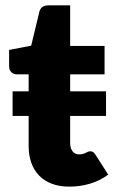

<svg xmlns="http://www.w3.org/2000/svg" viewBox="-20 -689 428 717"><path d="M27 -348H87V-411.5H43Q31 -411.5 22.5 -419.2Q14 -427 14 -442V-502.5L96.5 -518.5L127 -645Q133 -669 161 -669H242V-517.5H370.5V-411.5H242V-348H376V-256H242V-154Q242 -136 250.8 -124.2Q259.5 -112.5 276 -112.5Q284.5 -112.5 290.2 -114.2Q296 -116 300.2 -118.2Q304.5 -120.5 308.2 -122.2Q312 -124 317 -124Q324 -124 328.2 -120.8Q332.5 -117.5 337 -110.5L384 -37Q354 -14.5 316.5 -3.2Q279 8 239 8Q202 8 173.8 -2.8Q145.5 -13.5 126.2 -33.2Q107 -53 97 -81Q87 -109 87 -143.5V-256H27Z"/></svg>

Font: Lato 2
Style: Regular
Weight: 900
Designer: Lukasz Dziedzic with Adam Twardoch and Botio Nikoltchev
Foundry: tyPoland Lukasz Dziedzic
Version: Version 2.015; 2015-08-06; http://www.latofonts.com/